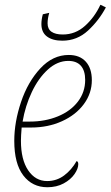

<svg xmlns="http://www.w3.org/2000/svg" viewBox="-20 -777 465 807"><path d="M40 -185Q40 -264 68.5 -348.5Q97 -433 149.5 -489.5Q202 -546 269 -546Q315 -546 340.5 -518Q366 -490 366 -440Q366 -385 332.5 -339.5Q299 -294 240.5 -267.5Q182 -241 111 -241H71Q68 -205 68 -185Q68 -106 98.5 -61Q129 -16 178 -16Q218 -16 249.5 -39.5Q281 -63 302 -100Q309 -98 309 -87Q309 -68 293 -45Q277 -22 247.5 -6Q218 10 179 10Q116 10 78 -39.5Q40 -89 40 -185ZM105 -266Q170 -266 223.5 -288Q277 -310 307.5 -350Q338 -390 338 -441Q338 -480 320 -500.5Q302 -521 267 -521Q221 -521 181 -484.5Q141 -448 113.5 -389.5Q86 -331 75 -266ZM154 -676Q154 -695 160 -717L187 -723Q180 -699 180 -679Q180 -655 196.5 -643.5Q213 -632 244 -632Q297 -632 337.5 -668.5Q378 -705 402 -757L425 -746Q396 -691 350 -648.5Q304 -606 242 -606Q201 -606 177.5 -623.5Q154 -641 154 -676Z"/></svg>

Font: Noto Serif NarrowThin
Style: Italic
Weight: 250
Width: 4
Italic angle: -12°
Designer: Monotype Design Team
Foundry: Monotype Imaging Inc.
Version: Version 1.001